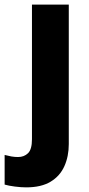

<svg xmlns="http://www.w3.org/2000/svg" viewBox="-71 -569 384 829"><path d="M42 240Q20 240 -7 236.5Q-34 233 -51 228V100Q-36 104 -22 106.5Q-8 109 7 109Q33 109 50 92.5Q67 76 67 32V-549H226V53Q226 106 207 148.5Q188 191 147.5 215.5Q107 240 42 240Z"/></svg>

Font: Noto Sans Kannada SemiCondensed ExtraBold
Style: Regular
Weight: 800
Width: 4
Designer: Jelle Bosma - Monotype Design Team
Foundry: Monotype Imaging Inc.
Version: Version 2.005; ttfautohint (v1.8.4.7-5d5b)